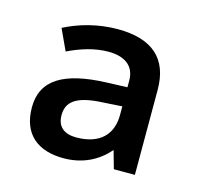

<svg xmlns="http://www.w3.org/2000/svg" viewBox="-63 -788 492 476"><g transform="rotate(15 183.0 -550.0)"><path d="M185 -722C133 -722 86 -708 49 -689L74 -635C107 -651 142 -662 177 -662C216 -662 245 -646 245 -606V-589L191 -587C84 -583 29 -551 29 -480C29 -411 71 -378 137 -378C186 -378 225 -398 252 -430L265 -384H319V-602C319 -682 274 -722 185 -722ZM197 -537 245 -540V-518C245 -469 216 -436 154 -436C125 -436 105 -449 105 -480C105 -512 124 -534 197 -537Z"/></g></svg>

Font: Noto Sans Balinese Medium
Style: Regular
Weight: 500
Designer: Aditya Bayu, David Williams
Foundry: David Williams
Version: Version 2.005